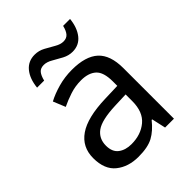

<svg xmlns="http://www.w3.org/2000/svg" viewBox="-210 -853 980 980"><g transform="rotate(-45 280.5 -362.5)"><path d="M288 -545Q386 -545 433 -502Q480 -459 480 -365V0H416L399 -76H395Q360 -32 321.5 -11Q283 10 215 10Q142 10 94 -28.5Q46 -67 46 -149Q46 -229 109 -272.5Q172 -316 303 -320L394 -323V-355Q394 -422 365 -448Q336 -474 283 -474Q241 -474 203 -461.5Q165 -449 132 -433L105 -499Q140 -518 188 -531.5Q236 -545 288 -545ZM314 -259Q214 -255 175.5 -227Q137 -199 137 -148Q137 -103 164.5 -82Q192 -61 235 -61Q303 -61 348 -98.5Q393 -136 393 -214V-262ZM98 -606Q104 -665 132.5 -699.5Q161 -734 208 -734Q238 -734 264.5 -719.5Q291 -705 315 -691Q339 -677 360 -677Q383 -677 395.5 -691.5Q408 -706 415 -735H465Q459 -677 431 -642Q403 -607 356 -607Q328 -607 301.5 -621Q275 -635 250.5 -649.5Q226 -664 204 -664Q180 -664 168 -649.5Q156 -635 149 -606Z"/></g></svg>

Font: Noto Sans NKo Unjoined
Style: Regular
Weight: 400
Designer: Monotype Design Team
Foundry: Monotype Imaging Inc.
Version: Version 2.004